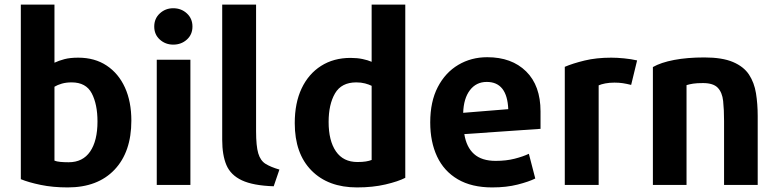

<svg xmlns="http://www.w3.org/2000/svg" viewBox="-20 -800 3395 839"><path d="M554 -273Q554 -356 526 -417.5Q498 -479 446 -513.5Q394 -548 322 -548Q286 -548 261.5 -541.5Q237 -535 218 -526V-780H71V-17Q105 -3 158 8Q211 19 276 19Q407 19 480.5 -58.5Q554 -136 554 -273ZM406 -269Q406 -185 374 -138Q342 -91 280 -91Q260 -91 244 -92.5Q228 -94 218 -98V-421Q231 -429 250 -434.5Q269 -440 293 -440Q356 -440 381 -392Q406 -344 406 -269Z M821 -684Q821 -719 796.5 -741.5Q772 -764 737 -764Q703 -764 678.5 -741.5Q654 -719 654 -684Q654 -649 678.5 -627Q703 -605 737 -605Q772 -605 796.5 -627Q821 -649 821 -684ZM812 8V-539H665V8Z M1201 -59Q1163 -70 1140.5 -84Q1118 -98 1108.5 -130Q1099 -162 1099 -227V-780H951V-189Q951 -122 969.5 -78.5Q988 -35 1037 -12Q1086 11 1176 14Z M1751 -23V-780H1604V-530Q1588 -537 1564.5 -542Q1541 -547 1512 -547Q1438 -547 1383 -512Q1328 -477 1298 -413.5Q1268 -350 1268 -262Q1268 -129 1341 -55Q1414 19 1540 19Q1609 19 1664.5 6Q1720 -7 1751 -23ZM1604 -101Q1594 -97 1579 -94.5Q1564 -92 1542 -92Q1480 -92 1448 -138.5Q1416 -185 1416 -267Q1416 -344 1444 -392Q1472 -440 1537 -440Q1558 -440 1575 -435.5Q1592 -431 1604 -425Z M2342 -237V-313Q2342 -426 2279 -488Q2216 -550 2109 -550Q2039 -550 1982.5 -516.5Q1926 -483 1893 -419.5Q1860 -356 1860 -265Q1860 -180 1890 -116Q1920 -52 1980.5 -16.5Q2041 19 2131 19Q2193 19 2242 6.5Q2291 -6 2319 -20L2291 -128Q2266 -116 2229 -106.5Q2192 -97 2146 -97Q2085 -97 2051.5 -127Q2018 -157 2009 -214ZM2201 -323 2004 -307Q2006 -370 2033.5 -406Q2061 -442 2107 -442Q2196 -442 2201 -323Z M2764 -536Q2738 -542 2707 -545Q2676 -548 2651 -548Q2586 -548 2534.5 -535.5Q2483 -523 2448 -508V8H2596V-427Q2607 -432 2625 -435.5Q2643 -439 2665 -439Q2685 -439 2701.5 -436.5Q2718 -434 2738 -429Z M3291 8V-293Q3291 -346 3283.5 -392.5Q3276 -439 3253 -474Q3230 -509 3183 -529Q3136 -549 3058 -549Q2983 -549 2925.5 -538Q2868 -527 2833 -507V8H2980V-428Q2993 -432 3009 -434.5Q3025 -437 3052 -437Q3097 -437 3116.5 -416.5Q3136 -396 3140 -358.5Q3144 -321 3144 -271V8Z"/></svg>

Font: Repo Bold
Style: Bold
Weight: 700
Designer: Stefan Peev
Foundry: Context Ltd
Version: Version 1.502